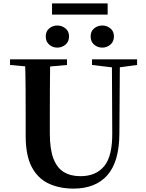

<svg xmlns="http://www.w3.org/2000/svg" viewBox="-20 -1090 858 1129"><path d="M317 -810Q290 -810 269.5 -827.5Q249 -845 249 -876Q249 -906 269.5 -923Q290 -940 317 -940Q344 -940 365 -923Q386 -906 386 -876Q386 -845 365 -827.5Q344 -810 317 -810ZM582 -810Q554 -810 533.5 -827.5Q513 -845 513 -876Q513 -906 533.5 -923Q554 -940 582 -940Q608 -940 629 -923Q650 -906 650 -876Q650 -845 629 -827.5Q608 -810 582 -810ZM286 -1004V-1070H613V-1004ZM412 19Q329 19 265.5 -11Q202 -41 166.5 -108.5Q131 -176 131 -290V-401Q131 -485 130.5 -570.5Q130 -656 127 -741H275Q274 -656 273.5 -571.5Q273 -487 273 -401V-305Q273 -213 294 -158Q315 -103 355 -78.5Q395 -54 453 -54Q545 -54 593.5 -114Q642 -174 640 -312L638 -741H685L682 -304Q681 -139 611.5 -60Q542 19 412 19ZM39 -708V-741H374V-708L219 -694H192ZM521 -708V-741H786V-708L675 -693H646Z"/></svg>

Font: Noto Serif TC
Style: Bold
Weight: 700
Designer: Ryoko NISHIZUKA 西塚涼子 (kana & ideographs); Frank Grießhammer (Latin, Greek & Cyrillic); Wenlong ZHANG 张文龙 (bopomofo); San
Foundry: Adobe
Version: Version 2.002-H1;hotconv 1.1.0;makeotfexe 2.6.0